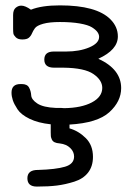

<svg xmlns="http://www.w3.org/2000/svg" viewBox="-20 -459 507 715"><path d="M22.9 -113.8Q22.9 -146 56.2 -146Q56.2 -146 61 -146Q81.1 -146 88.1 -133.1Q95.2 -120.1 96.2 -104Q97.2 -87.9 119.1 -73.5Q141.1 -59.1 188 -57.1H207L219.2 -56.2Q283.2 -57.1 322 -77.6Q360.8 -98.1 360.8 -131.8Q360.8 -160.6 327.9 -183.3Q294.9 -206.1 215.8 -207H181.2Q145 -207 145 -237.1Q145 -267.1 180.2 -267.1H226.1Q275.9 -267.1 312.5 -282.5Q349.1 -297.9 349.1 -321.8Q349.1 -330.6 343 -339.4Q336.9 -348.1 322.5 -357.2Q308.1 -366.2 277.1 -371.6Q246.1 -377 203.1 -377Q164.1 -377 140.6 -370.4Q117.2 -363.8 110.1 -354Q103 -344.2 99.1 -334.7Q95.2 -325.2 87.6 -318.6Q80.1 -312 63 -312Q46.9 -312 38.8 -320.1Q30.8 -328.1 29.8 -334.5Q28.8 -340.8 28.8 -353V-402.8Q28.8 -421.9 38.3 -429.9Q47.9 -438 59.1 -438Q74.2 -438 95.2 -422.9Q135.3 -439 203.1 -439Q339.4 -439 391.1 -387.2Q418.9 -359.4 418.9 -323.2Q418.9 -273.4 346.2 -240.2Q431.2 -201.2 431.2 -130.9Q431.2 -81.1 387 -41Q342.8 -1 238.8 4.9V19Q272.9 28.8 299.6 55.4Q326.2 82 326.2 125Q326.2 160.2 308.1 183.6Q290 207 256.6 217.5Q223.1 228 192.1 231.9Q161.1 235.8 118.2 235.8H117.2Q82 235.8 82 204.8Q82 173.8 121.1 173.8H123Q188 171.9 221.9 161.9Q255.9 151.9 255.9 124Q255.9 106 241.5 92Q227.1 78.1 203.1 75.2Q189.9 74.2 182.9 70.6Q175.8 66.9 172.9 60.1Q169.9 53.2 169.4 48.6Q168.9 43.9 168.9 34.2V3.9Q122.1 -1 90.1 -16.6Q58.1 -32.2 45.2 -52Q32.2 -71.8 27.6 -86.2Q22.9 -100.6 22.9 -113.8Z"/></svg>

Font: CMU Typewriter Text Variable Width
Style: Medium
Weight: 500
Version: Version 0.7.0